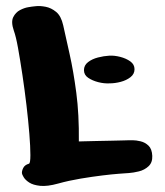

<svg xmlns="http://www.w3.org/2000/svg" viewBox="-20 -610 548 638"><path d="M242 -140Q243 -140 260 -140.5Q277 -141 302 -141.5Q327 -142 351.5 -142.5Q376 -143 393 -143.5Q410 -144 410 -144Q410 -144 421 -144Q432 -144 447 -140.5Q462 -137 473.5 -126Q485 -115 486 -92Q487 -70 473.5 -57.5Q460 -45 441.5 -40.5Q423 -36 408.5 -35Q394 -34 394 -34Q394 -34 373.5 -32.5Q353 -31 320 -27Q287 -23 248 -16.5Q209 -10 173 0Q137 10 113.5 7.5Q90 5 77 -3.5Q64 -12 58.5 -21.5Q53 -31 53 -34Q52 -41 57 -51.5Q62 -62 76 -66Q81 -67 81 -94.5Q81 -122 77.5 -165.5Q74 -209 68 -260Q62 -311 54.5 -361Q47 -411 40 -450Q33 -489 26 -508Q16 -537 24 -553Q32 -569 46.5 -576.5Q61 -584 73.5 -586Q86 -588 86 -588Q86 -588 99.5 -589.5Q113 -591 131.5 -587.5Q150 -584 166.5 -570.5Q183 -557 190 -526Q199 -485 211.5 -429.5Q224 -374 233.5 -302Q243 -230 242 -140ZM344 -333Q326 -332 306.5 -337Q287 -342 273 -351.5Q259 -361 259 -377Q259 -393 272.5 -403.5Q286 -414 305.5 -419Q325 -424 343 -425Q360 -426 379.5 -421Q399 -416 413 -406Q427 -396 427 -380Q427 -364 413.5 -353.5Q400 -343 381 -338Q362 -333 344 -333Z"/></svg>

Font: Nerko One
Style: Regular
Weight: 400
Designer: Nermin Kahrimanovic
Foundry: Nermin Kahrimanovic
Version: Version 1.101